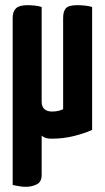

<svg xmlns="http://www.w3.org/2000/svg" viewBox="-20 -526 406 742"><path d="M79 196Q66 196 53 193.5Q40 191 29 189V-457Q29 -482 42 -494Q55 -506 86 -506Q98 -506 113.5 -504.5Q129 -503 141 -499V-133Q141 -114 151.5 -104.5Q162 -95 181 -95Q195 -95 205.5 -97.5Q216 -100 224 -104V-457Q224 -482 234.5 -494Q245 -506 279 -506Q290 -506 307 -504.5Q324 -503 336 -499V-24Q308 -11 266.5 -0.5Q225 10 178 10Q153 10 141 -2V150Q141 177 122 186.5Q103 196 79 196Z"/></svg>

Font: Yanone Kaffeesatz ExtraLight
Style: Bold
Weight: 700
Version: Version 2.003